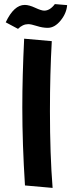

<svg xmlns="http://www.w3.org/2000/svg" viewBox="-20 -893 348 938"><path d="M98 -704 233 -692Q224 -534 224 -351Q224 -138 237 25L102 13Q89 -191 89 -368Q89 -520 98 -704ZM248 -873 308 -868Q305 -828 276 -792.5Q247 -757 213 -757Q188 -757 160 -766Q132 -775 118 -775Q91 -775 68 -752L8 -784Q48 -869 101 -869Q122 -869 152 -855Q182 -841 196 -841Q224 -841 248 -873Z"/></svg>

Font: Boogaloo
Style: Regular
Weight: 400
Designer: John Vargas Beltran
Foundry: John Vargas Beltran
Version: Version 1.001